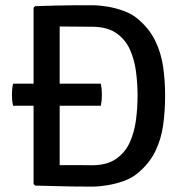

<svg xmlns="http://www.w3.org/2000/svg" viewBox="-20 -707 702 732"><path d="M609.5 -342Q609.5 -283.5 602 -229.8Q594.5 -176 571.8 -129.5Q549 -83 504 -46Q482.5 -28 452 -17Q421.5 -6 389.5 -0.8Q357.5 4.5 331.5 4.5Q291 4.5 258.2 4Q225.5 3.5 191.5 2.5Q157.5 1.5 114 0.5L108 -5.5V-677.5L114 -683.5Q157.5 -685 191.5 -685.8Q225.5 -686.5 258.2 -686.8Q291 -687 331.5 -687Q357.5 -687 389.5 -681.8Q421.5 -676.5 452 -665.2Q482.5 -654 504 -636Q548.5 -599 571.2 -552.8Q594 -506.5 601.8 -453.2Q609.5 -400 609.5 -342ZM504.5 -342Q504.5 -387.5 498.5 -434Q492.5 -480.5 474.8 -519.2Q457 -558 422.2 -581.5Q387.5 -605 330.5 -605Q298.5 -605 270.5 -605.5Q242.5 -606 207.5 -606V-77.5Q242.5 -78 270.5 -77.5Q298.5 -77 330.5 -77Q387.5 -77 422.2 -101Q457 -125 474.8 -164.2Q492.5 -203.5 498.5 -250.2Q504.5 -297 504.5 -342ZM30 -304Q27.5 -314 26.5 -323.8Q25.5 -333.5 25.5 -345Q25.5 -357 26.5 -367.5Q27.5 -378 30 -388H364.5Q366.5 -378 367.5 -368Q368.5 -358 368.5 -345.5Q368.5 -323 364.5 -304Z"/></svg>

Font: Signika Negative
Style: Regular
Weight: 400
Designer: Anna Giedry
Foundry: Anna Giedry
Version: Version 2.001